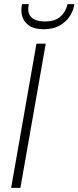

<svg xmlns="http://www.w3.org/2000/svg" viewBox="-20 -912 381 932"><path d="M34 0 157 -700H202L79 0ZM192 -770Q148 -770 123 -786.5Q98 -803 89.5 -828Q81 -853 85 -881L87 -892H120Q111 -851 131 -829.5Q151 -808 199 -808Q247 -808 273 -831Q299 -854 308 -892H341L339 -881Q333 -853 315 -828Q297 -803 266.5 -786.5Q236 -770 192 -770Z"/></svg>

Font: DM Sans 20pt ExtraLight
Style: Italic
Weight: 250
Italic angle: -10°
Version: Version 4.004;gftools[0.9.30]